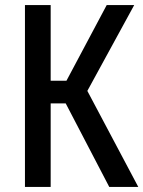

<svg xmlns="http://www.w3.org/2000/svg" viewBox="-20 -734 563 754"><path d="M78 0V-714H179V-417H241L399 -714H507L323 -377L523 0H409L238 -328H179V0Z"/></svg>

Font: Noto Sans Condensed Medium
Style: Regular
Weight: 500
Width: 3
Designer: Monotype Design Team
Foundry: Monotype Imaging Inc.
Version: Version 2.013; ttfautohint (v1.8.4.7-5d5b)